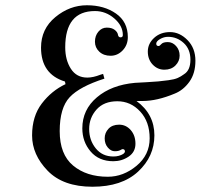

<svg xmlns="http://www.w3.org/2000/svg" viewBox="-20 -690 763 730"><path d="M411 -95Q433 -95 449 -105Q455 -110 455 -114Q455 -123 446 -123Q444 -123 437 -119Q430 -115 416 -115Q402 -115 390 -129Q378 -143 378 -164Q378 -185 392.5 -200.5Q407 -216 433 -216Q459 -216 477 -195.5Q495 -175 495 -143.5Q495 -112 469 -94.5Q443 -77 411 -77Q356 -77 324.5 -114Q293 -151 293 -202Q293 -273 348.5 -320Q404 -367 493 -375Q510 -376 538 -377.5Q566 -379 582 -380.5Q598 -382 620.5 -385Q643 -388 655.5 -393.5Q668 -399 680 -408Q704 -423 704 -463Q704 -503 678.5 -526.5Q653 -550 619 -550Q603 -550 588.5 -541.5Q574 -533 574 -524Q574 -515 583 -515Q587 -515 593.5 -522.5Q600 -530 618 -530Q636 -530 649.5 -515Q663 -500 663 -478.5Q663 -457 647 -441Q631 -425 605 -425Q579 -425 560.5 -444.5Q542 -464 542 -494Q542 -524 566 -546Q590 -568 626.5 -568Q663 -568 693 -537.5Q723 -507 723 -459Q723 -411 700 -379Q677 -347 644 -334Q577 -306 522 -306H499Q567 -256 567 -175.5Q567 -95 505 -37.5Q443 20 331.5 20Q220 20 161 -41Q102 -102 102 -175Q102 -248 139 -296.5Q176 -345 229 -370L227 -380Q136 -408 136 -509Q136 -580 190.5 -625Q245 -670 310.5 -670Q376 -670 421 -638.5Q466 -607 466 -549Q466 -519 446.5 -498.5Q427 -478 400.5 -478Q374 -478 357.5 -493.5Q341 -509 341 -531.5Q341 -554 354 -569.5Q367 -585 386 -585Q405 -585 416 -576.5Q427 -568 428.5 -558Q430 -548 438.5 -548Q447 -548 447 -557Q447 -592 414.5 -620Q382 -648 341 -648Q228 -648 228 -510Q228 -462 249.5 -428.5Q271 -395 312 -395Q334 -395 362 -406L372 -409L377 -391Q283 -361 245 -320.5Q207 -280 207 -191.5Q207 -103 258 -60.5Q309 -18 390 -18Q449 -18 499 -59.5Q549 -101 549 -164Q549 -227 513 -266Q477 -305 426 -305Q375 -305 347 -273.5Q319 -242 319 -199.5Q319 -157 344 -126Q369 -95 411 -95Z"/></svg>

Font: Elsie Swash Caps
Style: Regular
Weight: 400
Designer: Alejandro Inler
Foundry: Alejandro Inler
Version: 1.003